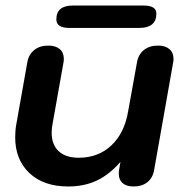

<svg xmlns="http://www.w3.org/2000/svg" viewBox="-20 -665 663 695"><path d="M35 -168Q35 -194 39 -215L79 -440Q84 -468 104 -484Q124 -500 155 -500Q181 -500 196 -487.5Q211 -475 211 -452Q211 -444 210 -440L170 -215Q167 -200 167 -185Q167 -141 192.5 -117.5Q218 -94 265 -94Q336 -94 383.5 -139Q431 -184 444 -263L476 -440Q481 -468 501 -484Q521 -500 552 -500Q578 -500 593 -487.5Q608 -475 608 -452Q608 -444 607 -440L538 -50Q533 -21 513.5 -5.5Q494 10 464 10Q438 10 424 -2Q410 -14 410 -36Q410 -45 411 -50L416 -79Q376 -33 330.5 -11.5Q285 10 227 10Q138 10 86.5 -38.5Q35 -87 35 -168ZM184 -595Q184 -645 244 -645H500Q522 -645 534 -638Q546 -631 546 -615Q546 -590 530.5 -577Q515 -564 486 -564H230Q184 -564 184 -595Z"/></svg>

Font: Kodchasan
Style: Bold Italic
Weight: 700
Italic angle: -10°
Version: Version 1.000; ttfautohint (v1.6)